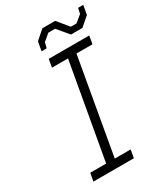

<svg xmlns="http://www.w3.org/2000/svg" viewBox="-219 -1003 958 1100"><g transform="rotate(-30 259.5 -453.5)"><path d="M373 -794 311 -868H266L222 -831L213 -795H179L190 -855L249 -907H334L395 -833H432L477 -870L485 -906H519L508 -845L449 -794ZM63 0 73 -53H178L290 -684H184L193 -737H461L452 -684H346L235 -53H340L331 0Z"/></g></svg>

Font: Tomorrow Light
Style: Italic
Weight: 300
Italic angle: -10°
Designer: Tony de Marco, Monica Rizzolli
Foundry: Just in Type
Version: Version 2.002